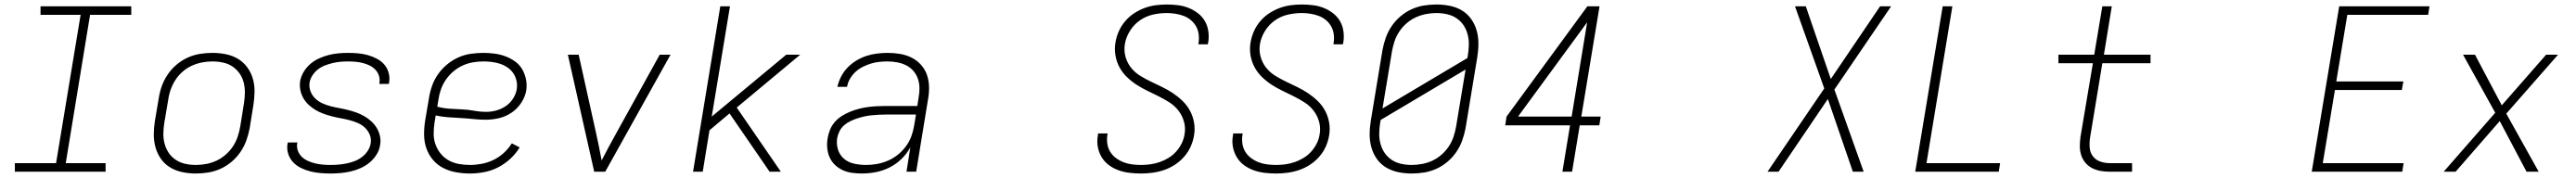

<svg xmlns="http://www.w3.org/2000/svg" viewBox="-20 -763 11440 791"><path d="M46 0V-38H229L338 -697H160V-735H563V-697H380L272 -38H449V0Z M850 8Q850 8 850 8Q850 8 850 8H849Q819 8 790 2Q761 -4 736.5 -18.5Q712 -33 695.5 -56Q679 -79 671 -107Q663 -135 663 -165Q663 -195 668 -226L685 -326Q689 -353 698.5 -380Q708 -407 724.5 -431.5Q741 -456 764 -475.5Q787 -495 813.5 -507Q840 -519 868 -523.5Q896 -528 924 -528Q924 -528 924 -528Q924 -528 924 -528Q954 -528 983.5 -522Q1013 -516 1037 -501.5Q1061 -487 1078 -464Q1095 -441 1103 -413Q1111 -385 1110.5 -355Q1110 -325 1105 -294L1089 -194Q1084 -167 1074.5 -140Q1065 -113 1048.5 -88.5Q1032 -64 1009 -44.5Q986 -25 959.5 -13Q933 -1 905 3.5Q877 8 850 8ZM850 -30Q873 -30 896.5 -34.5Q920 -39 941.5 -49Q963 -59 982 -75.5Q1001 -92 1014.5 -112.5Q1028 -133 1035.5 -155.5Q1043 -178 1047 -201L1063 -301Q1067 -325 1067.5 -349Q1068 -373 1062.5 -395.5Q1057 -418 1044 -436.5Q1031 -455 1012.5 -467.5Q994 -480 970.5 -485Q947 -490 923 -490Q900 -490 877 -485.5Q854 -481 832 -471Q810 -461 791 -444.5Q772 -428 759 -407.5Q746 -387 738 -364.5Q730 -342 727 -319L710 -219Q706 -195 705.5 -171Q705 -147 711 -124.5Q717 -102 729.5 -83.5Q742 -65 761 -52.5Q780 -40 803 -35Q826 -30 850 -30Z M1448 8Q1425 8 1402 6Q1379 4 1357.5 -1.5Q1336 -7 1316 -17Q1296 -27 1281.5 -42.5Q1267 -58 1260 -79.5Q1253 -101 1257 -125Q1258 -126 1258 -127.5Q1258 -129 1258 -130H1301Q1301 -129 1300.5 -128Q1300 -127 1300 -126Q1297 -109 1303 -93Q1309 -77 1320.5 -66Q1332 -55 1347.5 -48Q1363 -41 1379.5 -37Q1396 -33 1413.5 -31.5Q1431 -30 1448 -30Q1466 -30 1483.5 -31.5Q1501 -33 1518.5 -36.5Q1536 -40 1553.5 -46.5Q1571 -53 1586 -64Q1601 -75 1612 -91Q1623 -107 1626 -124Q1630 -145 1622.5 -163.5Q1615 -182 1601.5 -195Q1588 -208 1570 -216Q1552 -224 1532.5 -229Q1513 -234 1493.5 -237.5Q1474 -241 1454.5 -246Q1435 -251 1417 -257.5Q1399 -264 1382 -274Q1365 -284 1351 -297Q1337 -310 1327.5 -326.5Q1318 -343 1314 -362.5Q1310 -382 1313 -403Q1317 -424 1329 -444Q1341 -464 1358.5 -479Q1376 -494 1397 -503.5Q1418 -513 1439.5 -518.5Q1461 -524 1482.5 -526Q1504 -528 1525 -528Q1548 -528 1570.5 -526Q1593 -524 1614 -518Q1635 -512 1654 -502Q1673 -492 1686.5 -476.5Q1700 -461 1706 -439.5Q1712 -418 1708 -396Q1708 -394 1707.5 -392.5Q1707 -391 1707 -390H1665Q1665 -391 1665 -392Q1665 -393 1665 -394Q1668 -411 1663 -426.5Q1658 -442 1647 -453.5Q1636 -465 1621.5 -472Q1607 -479 1591.5 -483Q1576 -487 1559 -488.5Q1542 -490 1525 -490Q1508 -490 1491.5 -488.5Q1475 -487 1458 -483Q1441 -479 1424 -472.5Q1407 -466 1392.5 -455Q1378 -444 1368 -428.5Q1358 -413 1355 -397Q1352 -376 1359 -357.5Q1366 -339 1380 -325.5Q1394 -312 1411.5 -304Q1429 -296 1448.5 -291Q1468 -286 1487.5 -282.5Q1507 -279 1526.5 -274Q1546 -269 1564 -262.5Q1582 -256 1599 -246Q1616 -236 1630 -223Q1644 -210 1653.5 -194Q1663 -178 1667.5 -158Q1672 -138 1668 -118Q1665 -96 1652 -75.5Q1639 -55 1620.5 -40Q1602 -25 1580.5 -15.5Q1559 -6 1537 -1Q1515 4 1492.5 6Q1470 8 1448 8Z M2067 8Q2036 8 2005.5 2.5Q1975 -3 1948.5 -16.5Q1922 -30 1903 -52.5Q1884 -75 1874 -103Q1864 -131 1863.5 -162.5Q1863 -194 1868 -226L1885 -326Q1889 -353 1898.5 -380.5Q1908 -408 1925 -432.5Q1942 -457 1965.5 -476.5Q1989 -496 2016 -508Q2043 -520 2071.5 -524Q2100 -528 2127 -528Q2153 -528 2178 -524.5Q2203 -521 2225.5 -512.5Q2248 -504 2267.5 -490Q2287 -476 2299 -455.5Q2311 -435 2316 -410.5Q2321 -386 2317 -360Q2312 -332 2294.5 -305.5Q2277 -279 2251.5 -262Q2226 -245 2196.5 -238Q2167 -231 2138 -231Q2110 -231 2082 -234Q2054 -237 2026 -238.5Q1998 -240 1970 -242Q1942 -244 1915 -250L1910 -219Q1906 -194 1906 -169Q1906 -144 1914 -121.5Q1922 -99 1937 -80.5Q1952 -62 1972.5 -50.5Q1993 -39 2017.5 -34.5Q2042 -30 2067 -30Q2093 -30 2119.5 -35Q2146 -40 2171 -52Q2196 -64 2217 -83Q2238 -102 2253 -126L2288 -108Q2271 -80 2246 -57Q2221 -34 2191.5 -19Q2162 -4 2130 2Q2098 8 2067 8ZM2140 -266Q2162 -266 2184 -272Q2206 -278 2225.5 -291Q2245 -304 2258 -324Q2271 -344 2275 -366Q2278 -385 2274 -403.5Q2270 -422 2260 -437Q2250 -452 2235 -462.5Q2220 -473 2202.5 -479Q2185 -485 2166 -487.5Q2147 -490 2127 -490Q2104 -490 2080.5 -486Q2057 -482 2035 -472Q2013 -462 1993.5 -445.5Q1974 -429 1960 -408.5Q1946 -388 1938 -365Q1930 -342 1927 -319L1922 -289Q1948 -282 1975.5 -280Q2003 -278 2030.5 -277Q2058 -276 2085 -271Q2112 -266 2140 -266Z M2619 0 2502 -520H2550L2627 -173Q2634 -143 2640 -112Q2646 -81 2652 -50Q2668 -81 2684.5 -112Q2701 -143 2718 -173L2910 -520H2958L2668 0Z M3058 0 3179 -735H3222L3141 -245L3472 -520H3534L3252 -285L3448 0H3398L3220 -259L3131 -184L3101 0Z M3808 8Q3786 8 3764 5Q3742 2 3722.5 -7Q3703 -16 3688 -30.5Q3673 -45 3664.5 -64Q3656 -83 3654 -105.5Q3652 -128 3656 -150Q3659 -169 3667 -188Q3675 -207 3689 -222.5Q3703 -238 3721 -249Q3739 -260 3758 -267.5Q3777 -275 3796.5 -280Q3816 -285 3835.5 -287.5Q3855 -290 3874 -291Q3893 -292 3913 -292H4054L4060 -331Q4064 -352 4063.5 -373.5Q4063 -395 4056 -414.5Q4049 -434 4035.5 -449Q4022 -464 4004 -473Q3986 -482 3964.5 -486Q3943 -490 3922 -490Q3903 -490 3884.5 -488Q3866 -486 3848 -480.5Q3830 -475 3812 -466Q3794 -457 3779.5 -443.5Q3765 -430 3755 -413Q3745 -396 3742 -377H3699Q3704 -400 3715.5 -422.5Q3727 -445 3744.5 -463Q3762 -481 3783.5 -494Q3805 -507 3828 -514.5Q3851 -522 3875 -525Q3899 -528 3922 -528Q3950 -528 3977 -523.5Q4004 -519 4027.5 -507.5Q4051 -496 4069 -476.5Q4087 -457 4096 -432.5Q4105 -408 4106 -380Q4107 -352 4102 -324L4049 0H4006L4023 -108Q4007 -79 3983 -56Q3959 -33 3930 -18.5Q3901 -4 3869.5 2Q3838 8 3808 8ZM3827 -30Q3851 -30 3875.5 -34.5Q3900 -39 3923.5 -49Q3947 -59 3967.5 -75.5Q3988 -92 4003.5 -113Q4019 -134 4027.5 -157.5Q4036 -181 4040 -205L4048 -254H3913Q3897 -254 3881.5 -253Q3866 -252 3850 -250.5Q3834 -249 3818.5 -245.5Q3803 -242 3787.5 -237Q3772 -232 3756.5 -224.5Q3741 -217 3728.5 -206Q3716 -195 3708.5 -180Q3701 -165 3698 -149Q3694 -122 3702 -97.5Q3710 -73 3729 -57Q3748 -41 3774 -35.5Q3800 -30 3827 -30Z M5048 8Q5022 8 4996.5 5Q4971 2 4947.5 -6.5Q4924 -15 4904.5 -29.5Q4885 -44 4872.5 -65Q4860 -86 4855.5 -111Q4851 -136 4856 -162Q4856 -164 4856.5 -166Q4857 -168 4857 -170H4899Q4899 -168 4899 -166.5Q4899 -165 4898 -164Q4895 -143 4898 -123.5Q4901 -104 4911 -88Q4921 -72 4936.5 -60.5Q4952 -49 4970 -42Q4988 -35 5008 -32.5Q5028 -30 5048 -30Q5069 -30 5090 -33Q5111 -36 5131 -43Q5151 -50 5170 -61.5Q5189 -73 5204 -90Q5219 -107 5228.5 -126.5Q5238 -146 5241 -167Q5246 -196 5238 -223.5Q5230 -251 5213 -272.5Q5196 -294 5173 -308.5Q5150 -323 5125 -335.5Q5100 -348 5075 -360Q5050 -372 5027 -387Q5004 -402 4984.5 -421Q4965 -440 4952 -464Q4939 -488 4934 -516.5Q4929 -545 4934 -574Q4938 -599 4948.5 -623Q4959 -647 4976 -667.5Q4993 -688 5015.5 -703Q5038 -718 5062 -727Q5086 -736 5111 -739.5Q5136 -743 5161 -743Q5186 -743 5211 -740Q5236 -737 5258.5 -728Q5281 -719 5300 -704.5Q5319 -690 5331 -669.5Q5343 -649 5346.5 -624Q5350 -599 5346 -574Q5345 -572 5345 -570Q5345 -568 5344 -566H5302Q5302 -567 5302.5 -568.5Q5303 -570 5303 -572Q5306 -592 5303.5 -611Q5301 -630 5292 -646Q5283 -662 5268.5 -674Q5254 -686 5236.5 -692.5Q5219 -699 5200 -702Q5181 -705 5161 -705Q5131 -705 5100 -698Q5069 -691 5042.5 -672.5Q5016 -654 4998.5 -626Q4981 -598 4976 -568Q4971 -539 4978.5 -511.5Q4986 -484 5003 -462.5Q5020 -441 5043.5 -426.5Q5067 -412 5092 -400Q5117 -388 5142 -376Q5167 -364 5190 -348.5Q5213 -333 5232.5 -314Q5252 -295 5265 -271Q5278 -247 5283 -218.5Q5288 -190 5283 -161Q5279 -136 5268 -111.5Q5257 -87 5239 -66.5Q5221 -46 5198 -31Q5175 -16 5150 -7.5Q5125 1 5099 4.5Q5073 8 5048 8Z M5648 8Q5622 8 5596.5 5Q5571 2 5547.5 -6.5Q5524 -15 5504.5 -29.5Q5485 -44 5472.5 -65Q5460 -86 5455.5 -111Q5451 -136 5456 -162Q5456 -164 5456.5 -166Q5457 -168 5457 -170H5499Q5499 -168 5499 -166.5Q5499 -165 5498 -164Q5495 -143 5498 -123.5Q5501 -104 5511 -88Q5521 -72 5536.5 -60.5Q5552 -49 5570 -42Q5588 -35 5608 -32.5Q5628 -30 5648 -30Q5669 -30 5690 -33Q5711 -36 5731 -43Q5751 -50 5770 -61.5Q5789 -73 5804 -90Q5819 -107 5828.5 -126.5Q5838 -146 5841 -167Q5846 -196 5838 -223.5Q5830 -251 5813 -272.5Q5796 -294 5773 -308.5Q5750 -323 5725 -335.5Q5700 -348 5675 -360Q5650 -372 5627 -387Q5604 -402 5584.5 -421Q5565 -440 5552 -464Q5539 -488 5534 -516.5Q5529 -545 5534 -574Q5538 -599 5548.5 -623Q5559 -647 5576 -667.5Q5593 -688 5615.5 -703Q5638 -718 5662 -727Q5686 -736 5711 -739.5Q5736 -743 5761 -743Q5786 -743 5811 -740Q5836 -737 5858.5 -728Q5881 -719 5900 -704.5Q5919 -690 5931 -669.5Q5943 -649 5946.5 -624Q5950 -599 5946 -574Q5945 -572 5945 -570Q5945 -568 5944 -566H5902Q5902 -567 5902.5 -568.5Q5903 -570 5903 -572Q5906 -592 5903.5 -611Q5901 -630 5892 -646Q5883 -662 5868.5 -674Q5854 -686 5836.5 -692.5Q5819 -699 5800 -702Q5781 -705 5761 -705Q5731 -705 5700 -698Q5669 -691 5642.5 -672.5Q5616 -654 5598.5 -626Q5581 -598 5576 -568Q5571 -539 5578.5 -511.5Q5586 -484 5603 -462.5Q5620 -441 5643.5 -426.5Q5667 -412 5692 -400Q5717 -388 5742 -376Q5767 -364 5790 -348.5Q5813 -333 5832.5 -314Q5852 -295 5865 -271Q5878 -247 5883 -218.5Q5888 -190 5883 -161Q5879 -136 5868 -111.5Q5857 -87 5839 -66.5Q5821 -46 5798 -31Q5775 -16 5750 -7.5Q5725 1 5699 4.5Q5673 8 5648 8Z M6250 8Q6250 8 6250 8Q6250 8 6250 8H6249Q6219 8 6190 2Q6161 -4 6136.5 -18.5Q6112 -33 6095.5 -56Q6079 -79 6071 -107Q6063 -135 6063 -165Q6063 -195 6068 -226L6120 -541Q6125 -568 6134.5 -595Q6144 -622 6160.5 -646.5Q6177 -671 6200 -690.5Q6223 -710 6249.5 -722Q6276 -734 6304 -738.5Q6332 -743 6359 -743Q6359 -743 6359 -743Q6359 -743 6359 -743H6360Q6390 -743 6419.5 -737Q6449 -731 6473 -716.5Q6497 -702 6513.5 -679Q6530 -656 6538 -628Q6546 -600 6546 -570Q6546 -540 6541 -509L6489 -194Q6484 -167 6474.5 -140Q6465 -113 6448.5 -88.5Q6432 -64 6409 -44.5Q6386 -25 6359.5 -13Q6333 -1 6305 3.5Q6277 8 6250 8ZM6120 -281 6497 -505 6499 -516Q6503 -540 6503.5 -564Q6504 -588 6498 -610.5Q6492 -633 6479.5 -651.5Q6467 -670 6448 -682.5Q6429 -695 6406 -700Q6383 -705 6359 -705Q6336 -705 6313 -700.5Q6290 -696 6268 -686Q6246 -676 6227 -659.5Q6208 -643 6194.5 -622.5Q6181 -602 6173.5 -579.5Q6166 -557 6162 -534ZM6250 -30Q6273 -30 6296.5 -34.5Q6320 -39 6341.5 -49Q6363 -59 6382 -75.5Q6401 -92 6414.5 -112.5Q6428 -133 6435.5 -155.5Q6443 -178 6447 -201L6489 -454L6112 -230L6110 -219Q6106 -195 6105.5 -171Q6105 -147 6111 -124.5Q6117 -102 6129.5 -83.5Q6142 -65 6161 -52.5Q6180 -40 6203 -35Q6226 -30 6250 -30Z M6919 0 6953 -206H6665L6671 -245L7030 -735H7084L7003 -245H7089L7083 -206H6996L6962 0ZM6722 -245H6960L7029 -664Z M7830 0 8082 -370 7952 -735H8000L8111 -412L8330 -735H8379L8127 -365L8257 0H8209L8098 -323L7879 0Z M8486 0 8608 -735H8651L8536 -38H8863L8857 0Z M9350 0Q9329 0 9309 -3.5Q9289 -7 9271.5 -16Q9254 -25 9241.5 -40Q9229 -55 9223 -74Q9217 -93 9217 -113.5Q9217 -134 9220 -155L9275 -482H9122V-520H9281L9317 -735H9359L9324 -520H9531V-482H9317L9262 -148Q9259 -127 9261 -105.5Q9263 -84 9275.5 -68Q9288 -52 9308 -45Q9328 -38 9350 -38H9449V0Z M10247 0 10369 -735H10770L10764 -697H10405L10356 -401H10654L10647 -363H10350L10296 -38H10655L10649 0Z M10833 0 11062 -262 10919 -520H10972L11091 -295L11288 -520H11341L11111 -258L11255 0H11201L11082 -225L10886 0Z"/></svg>

Font: Iosevka SS04 XLt Ex
Style: Italic
Weight: 200
Width: 7
Italic angle: -9°
Monospace: yes
Designer: Belleve Invis
Foundry: Belleve Invis
Version: Version 19.0.0; ttfautohint (v1.8.4)